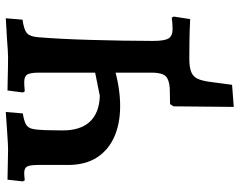

<svg xmlns="http://www.w3.org/2000/svg" viewBox="-104 -584 845 678"><g transform="rotate(-90 319.0 -245.5)"><path d="M448 -274Q366 -247 298 -244.5Q230 -242 180 -262.5Q130 -283 102.5 -324.5Q75 -366 75 -428V-534Q75 -562 69.5 -572.5Q64 -583 47 -583Q43 -583 35.5 -582.5Q28 -582 21 -581L17 -588L23 -642L128 -640Q146 -640 180.5 -642.5Q215 -645 262 -648L257 -588Q232 -584 219.5 -577.5Q207 -571 203 -556Q199 -541 198 -511L197 -451Q196 -386 227 -352Q258 -318 319 -316L448 -342ZM358 151 280 157 282 -56 290 -68 345 -69Q376 -71 388 -83Q400 -95 401 -128L451 0Q421 0 404 6.5Q387 13 379.5 29Q372 45 368 76ZM590 3Q548 1 514 0.5Q480 0 451 0L401 -128V-529Q401 -561 394.5 -572Q388 -583 367 -583Q362 -583 354 -582.5Q346 -582 335 -581L331 -588L338 -642Q346 -642 367.5 -641.5Q389 -641 413.5 -640.5Q438 -640 455 -640Q465 -640 480.5 -641Q496 -642 523 -644Q550 -646 593 -648L588 -589Q552 -584 540 -573Q528 -562 526 -533Q523 -498 520.5 -449.5Q518 -401 516.5 -345.5Q515 -290 514 -234Q513 -178 513 -128Q513 -87 522 -73Q531 -59 555 -59Q565 -59 576.5 -60Q588 -61 595 -62L599 -55Z"/></g></svg>

Font: Alegreya SemiBold
Style: Regular
Weight: 600
Designer: Juan Pablo del Peral
Foundry: Huerta Tipografica
Version: Version 2.009